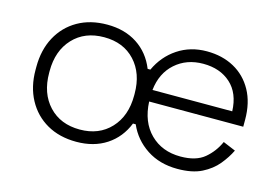

<svg xmlns="http://www.w3.org/2000/svg" viewBox="-73 -650 1184 814"><g transform="rotate(15 518.5 -243.0)"><path d="M309 14Q235 14 180 -17.5Q125 -49 94.5 -105.5Q64 -162 64 -236V-249Q64 -324 94.5 -380.5Q125 -437 180 -468.5Q235 -500 309 -500Q386 -500 441 -464Q496 -428 522 -363H534Q563 -426 618.5 -463Q674 -500 746 -500Q814 -500 866 -471.5Q918 -443 947.5 -389.5Q977 -336 977 -262V-231H564Q568 -142 619.5 -91Q671 -40 752 -40Q820 -40 857 -71Q894 -102 914 -147L969 -124Q953 -91 927 -59.5Q901 -28 859.5 -7Q818 14 753 14Q675 14 618 -23.5Q561 -61 534 -123H522Q496 -58 441 -22Q386 14 309 14ZM310 -40Q394 -40 445 -94.5Q496 -149 496 -239V-247Q496 -336 445.5 -390.5Q395 -445 310 -445Q225 -445 174 -390.5Q123 -336 123 -247V-239Q123 -149 174 -94.5Q225 -40 310 -40ZM565 -282H915Q912 -361 865.5 -403Q819 -445 745 -445Q672 -445 622.5 -401Q573 -357 565 -282Z"/></g></svg>

Font: Space Grotesk Light Light
Style: Regular
Weight: 300
Version: Version 2.000